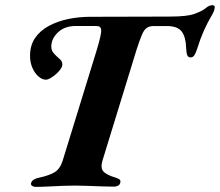

<svg xmlns="http://www.w3.org/2000/svg" viewBox="-20 -713 843 736"><path d="M116.4 3.4Q109.4 3.4 103.4 -0.4Q97.4 -4.1 99 -10.9Q101.5 -19.6 109.8 -24.6Q118.2 -29.7 129.4 -31.8Q169.7 -40.5 190.1 -53.2Q210.5 -66 220.5 -97.9L351.5 -523.4Q368.8 -581 368 -597.1Q367.3 -613.2 350.2 -613.2L270.7 -613.4Q227.9 -613.4 202.3 -589Q176.7 -564.7 176.7 -535Q176.7 -522 182.6 -513.5Q188.5 -505.1 196 -498.5Q204.2 -491.5 211.6 -484Q219 -476.5 219 -466.1Q219 -455.2 207.1 -441.5Q195.3 -427.9 180.2 -417.7Q165.1 -407.5 155.8 -407.5Q142 -407.5 127.8 -419.6Q113.7 -431.7 104.4 -452.3Q95.2 -473 95.2 -499.3Q95.2 -539.4 114.6 -567.6Q133.9 -595.7 167.1 -613.6Q200.2 -631.4 241.2 -640Q282.1 -648.6 325.4 -648.6L624.7 -649.4Q666.3 -649.4 689.2 -652.2Q712.1 -655 722.8 -658.8Q733.5 -662.7 738.1 -664.8Q757 -672.3 769.7 -682.7Q782.3 -693.1 793.6 -693.1Q806.9 -693.1 802 -678Q801.2 -673.4 798.9 -667.9Q796.6 -662.3 793.6 -657.3Q775.5 -626.8 761.2 -594.8Q747 -562.7 735.7 -525.8Q730.6 -509.6 725.1 -501.2Q719.7 -492.9 710.7 -492.9Q701.3 -492.9 697.8 -501.4Q694.3 -510 693.5 -529Q692.6 -570.1 676.9 -591.6Q661.2 -613.2 619.1 -613.2H569.1Q553.6 -613.2 543.1 -606.4Q532.5 -599.5 524.2 -580.2Q515.9 -560.9 504.1 -524.5L373.2 -98.7Q364.1 -69.3 376.3 -55.7Q388.6 -42.1 424.1 -31.8Q433.3 -28.8 438.3 -25Q443.3 -21.2 440.9 -11.7Q439.2 -4.9 432.3 -1.2Q425.3 2.5 416.6 2.5Q394.9 2.5 367.4 1.4Q339.9 0.4 313.5 -0.6Q287.1 -1.6 267 -1.6Q246.4 -1.6 219.8 -0.6Q193.2 0.4 166.1 1.9Q139 3.4 116.4 3.4Z"/></svg>

Font: EB Garamond
Style: Italic
Weight: 400
Italic angle: -17.2°
Designer: Georg Duffner and Octavio Pardo
Foundry: Georg Duffner
Version: Version 1.001